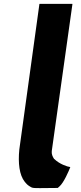

<svg xmlns="http://www.w3.org/2000/svg" viewBox="-20 -967 421 994"><path d="M114 -19C122 -9 133 -2 145 4C159 9 196 6 279 6L288 -2C310 -21 336 -81 344 -102C328 -104 287 -118 261 -144H260L259 -146C253 -155 246 -169 248 -185L355 -946L354 -947H185L184 -946L80 -193C73 -123 80 -61 108 -26Z"/></svg>

Font: Hussar Woodtype
Style: SeBdObl
Weight: 900
Foundry: Cannot Into Space Fonts
Version: Version 1.07